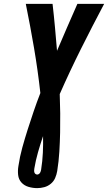

<svg xmlns="http://www.w3.org/2000/svg" viewBox="-20 -755 557 990"><path d="M172 215Q149 215 127 208.5Q105 202 90.5 186Q76 170 73.5 147Q71 124 75 101Q82 53 95 6Q108 -41 123 -88Q138 -135 154 -182Q170 -229 188 -275Q188 -275 188 -275Q188 -275 188 -275V-276Q175 -393 155.5 -507.5Q136 -622 113 -735H251Q258 -675 263.5 -614Q269 -553 274 -493Q300 -553 326 -614Q352 -675 379 -735H517Q456 -620 398 -504Q340 -388 288 -270Q288 -270 288 -270Q288 -270 288 -270V-269Q290 -220 290.5 -171Q291 -122 290 -72.5Q289 -23 286 27Q283 77 275 127Q272 145 264.5 162.5Q257 180 242 192.5Q227 205 208.5 210Q190 215 172 215ZM172 145Q176 145 180 142.5Q184 140 186.5 136Q189 132 190 128Q191 124 192 120Q199 76 201 32.5Q203 -11 202 -53Q188 -12 176 30Q164 72 157 114Q156 119 156 124.5Q156 130 157.5 134.5Q159 139 163 142Q167 145 172 145Z"/></svg>

Font: Iosevka SS04 Heavy Oblique
Style: Regular
Weight: 900
Italic angle: -9°
Monospace: yes
Designer: Belleve Invis
Foundry: Belleve Invis
Version: Version 19.0.0; ttfautohint (v1.8.4)